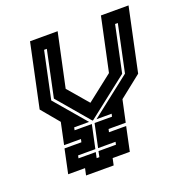

<svg xmlns="http://www.w3.org/2000/svg" viewBox="-126 -813 885 925"><g transform="rotate(-20 316.0 -350.0)"><path d="M159.5 0 167 -35H80.5L106.5 -158H193L196.5 -173.5H110L133.5 -284.5L58 -375L127 -700H268.5L210 -426L299 -322L432 -426L490.5 -700H632L563 -375L450 -285.5L426 -173.5H338L334.5 -158H422.5L396.5 -35H308.5L301 0ZM236 -61H250L256 -90H345.5L348.5 -104H259L284.5 -223.5H374L377 -237.5H299.5L503.5 -397L554.5 -638H540.5L490.5 -401L282 -238H279L140.5 -401L190.5 -638H176.5L125.5 -397L261.5 -237.5H185L182 -223.5H270.5L245 -104H156.5L153.5 -90H242Z"/></g></svg>

Font: Tourney Thin
Style: Bold Italic
Weight: 700
Italic angle: -12°
Version: Version 1.015